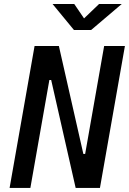

<svg xmlns="http://www.w3.org/2000/svg" viewBox="-20 -918 630 938"><path d="M349.6 0 230 -527.3H221.2L128.4 0H26.9L148.9 -693.4H267.6L387.2 -166H396L488.8 -693.4H590.3L468.3 0ZM341.3 -771.5 236.8 -898.4H342.8L390.6 -828.1L463.9 -898.4H574.7L425.3 -771.5Z"/></svg>

Font: Cascadia Mono PL
Style: Italic
Weight: 400
Italic angle: -10°
Monospace: yes
Designer: Aaron Bell
Foundry: Saja Typeworks
Version: Version 2404.023; ttfautohint (v1.8.4)